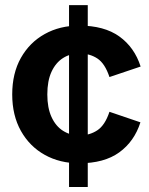

<svg xmlns="http://www.w3.org/2000/svg" viewBox="-20 -686 593 762"><path d="M414.4 -380.2Q396.7 -434 366.3 -454Q335.8 -473.9 295 -473.9Q259 -473.9 230.1 -455.6Q201.1 -437.2 184.4 -401.1Q167.8 -365 167.8 -311.2Q167.8 -258.1 184.4 -221.7Q201.1 -185.2 230.1 -166.9Q259 -148.5 295 -148.5Q335.1 -148.5 365.9 -168.6Q396.7 -188.7 414.4 -242.3L537.3 -200.5Q513.1 -124.6 453.3 -81.3Q393.5 -38 294.4 -38Q217.5 -38 157.6 -71.4Q97.6 -104.8 63 -166.4Q28.5 -228.1 28.5 -311.2Q28.5 -395.1 63 -456.4Q97.6 -517.7 157.6 -551Q217.5 -584.4 294.4 -584.4Q393.5 -584.4 453.6 -541.3Q513.8 -498.1 538.1 -421.9ZM254 56.1V-665.6H328.3V56.1Z"/></svg>

Font: TikTok Sans Light
Style: Regular
Weight: 300
Version: Version 4.000